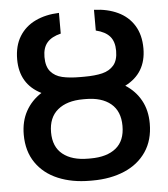

<svg xmlns="http://www.w3.org/2000/svg" viewBox="-52 -764 717 821"><g transform="rotate(-5 306.5 -353.5)"><path d="M153.3 -210.9Q153.3 -148.4 192.9 -116.7Q232.4 -85 301.8 -85H312.5Q382.3 -85 421.1 -116.5Q460 -147.9 460 -211.9Q460 -274.9 420.9 -307.4Q381.8 -339.8 312.5 -339.8H301.8Q232.4 -339.8 192.9 -307.1Q153.3 -274.4 153.3 -210.9ZM460.9 -534.2Q460.9 -573.7 441.7 -595.9Q422.4 -618.2 381.8 -627.9V-716.8Q439.5 -714.8 483.9 -693.8Q528.3 -672.9 553.2 -632.6Q578.1 -592.3 578.1 -534.2Q578.1 -427.7 486.8 -381.8Q529.8 -354.5 553.5 -311.5Q577.1 -268.6 577.1 -211.9Q577.1 -140.6 543.2 -90.8Q509.3 -41 449.5 -15.6Q389.6 9.8 312.5 9.8H301.8Q224.6 9.8 164.6 -15.4Q104.5 -40.5 70.3 -90.3Q36.1 -140.1 36.1 -210.9Q36.1 -268.1 59.8 -311.3Q83.5 -354.5 127 -382.3Q36.1 -427.7 36.1 -534.2Q36.1 -592.3 61 -632.6Q85.9 -672.9 129.9 -693.8Q173.8 -714.8 231.4 -716.8V-627.9Q191.4 -618.2 172.4 -595.9Q153.3 -573.7 153.3 -534.2Q153.3 -493.2 171.6 -471.7Q189.9 -450.2 220.9 -442.9Q252 -435.5 297.9 -435.5H315.4Q361.8 -435.5 393.1 -443.1Q424.3 -450.7 442.6 -472.2Q460.9 -493.7 460.9 -534.2Z"/></g></svg>

Font: Pretendard Std Medium
Style: Regular
Weight: 500
Designer: Base glyphs from Inter by Rasmus Andersson; Hangeul glyphs from Noto Sans CJK(Source Han Sans) by Jang Soo-young and Kan
Foundry: Kil Hyung-jin
Version: Version 1.309